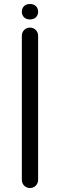

<svg xmlns="http://www.w3.org/2000/svg" viewBox="-20 -947 302 967"><path d="M90 -41C90 -18 108 0 131 0C154 0 172 -18 172 -41V-767C172 -790 154 -808 131 -808C108 -808 90 -790 90 -767ZM90 -888C90 -868 103 -849 131 -849C159 -849 172 -868 172 -888C172 -908 159 -927 131 -927C103 -927 90 -908 90 -888Z"/></svg>

Font: Fabada
Style: Regular
Weight: 400
Designer: deFharo
Foundry: deFharo.com
Version: Version 4.000 2011 initial release